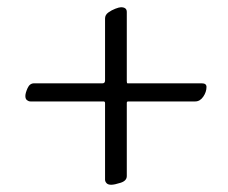

<svg xmlns="http://www.w3.org/2000/svg" viewBox="-20 -502 630 530"><path d="M330 -16Q330 -3 313 2.5Q296 8 287 8Q278 8 274 3.5Q270 -1 270 -6V-217Q270 -222 266 -222H64Q59 -222 54.5 -225.5Q50 -229 50 -237Q50 -245 56 -258.5Q62 -272 74 -272H263Q270 -272 270 -280V-451Q270 -461 279 -467.5Q288 -474 298.5 -478Q309 -482 314 -482Q330 -482 330 -469V-278Q330 -272 332 -272H537Q550 -272 550 -262Q550 -248 541 -235Q532 -222 519 -222H334Q330 -222 330 -218Z"/></svg>

Font: Benne
Style: Regular
Weight: 400
Designer: John-Daniel Harrington
Version: Version 1.001